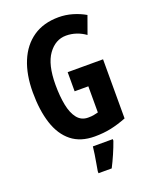

<svg xmlns="http://www.w3.org/2000/svg" viewBox="-170 -817 904 1132"><g transform="rotate(-20 281.5 -251.5)"><path d="M280 -401H502V-30Q451 -10 404 0Q357 10 301 10Q213 10 156.5 -35Q100 -80 73 -163Q46 -246 46 -359Q46 -470 80 -552Q114 -634 179.5 -679Q245 -724 340 -724Q384 -724 426.5 -711.5Q469 -699 505 -678L465 -567Q439 -586 408 -596.5Q377 -607 344 -607Q277 -607 232 -544.5Q187 -482 187 -355Q187 -284 198 -228Q209 -172 234.5 -140Q260 -108 302 -108Q325 -108 337 -110.5Q349 -113 366 -117V-281H280ZM395 71Q382 108 365 147Q348 186 330 221H247V208Q250 191 254.5 164.5Q259 138 263.5 110.5Q268 83 270 61H395Z"/></g></svg>

Font: Noto Sans Gujarati ExtraCondensed
Style: Bold
Weight: 700
Width: 2
Designer: Jelle Bosma - Monotype Design Team, Universal Thirst
Foundry: Monotype Imaging Inc.
Version: Version 2.106; ttfautohint (v1.8.4.7-5d5b)